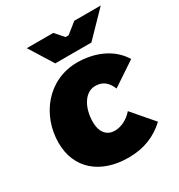

<svg xmlns="http://www.w3.org/2000/svg" viewBox="-174 -837 901 967"><g transform="rotate(-30 277.0 -353.0)"><path d="M294 14C382 14 452 -14 511 -69L406 -191C378 -158 338 -138 301 -138C260 -138 226 -166 226 -232C226 -310 264 -383 326 -383C369 -383 395 -363 414 -318L552 -410C501 -495 402 -531 307 -531C137 -531 24 -388 24 -226C24 -78 130 14 294 14ZM210 -582H420L554 -720H400L339 -671H321L278 -720H124Z"/></g></svg>

Font: Fixel Display 20240404 Black
Style: Italic
Weight: 900
Italic angle: -10°
Designer: AlfaBravo + MacPaw
Foundry: Kyrylo Tkachov, Marchela Mozhyna, Serhii Makarenko, Maria Weinstein, Zakhar Kryvoshyya
Version: Version 1.211;Glyphs 3.2 (3225)